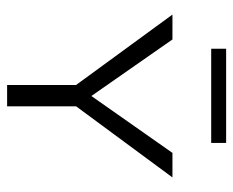

<svg xmlns="http://www.w3.org/2000/svg" viewBox="-78 -578 656 540"><g transform="rotate(90 250.0 -308.0)"><path d="M382 -574H117V-616H382ZM279 -194V0H219V-194L21 -465H91L250 -237L410 -465H479Z"/></g></svg>

Font: Ysabeau SC Semilight
Style: Regular
Weight: 300
Designer: Christian Thalmann (Catharsis Fonts)
Version: Version 0.003